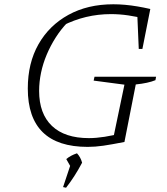

<svg xmlns="http://www.w3.org/2000/svg" viewBox="-20 -679 782 898"><path d="M390 8Q250 8 180 -60.5Q110 -129 110 -265Q110 -384 160 -472Q210 -560 300 -609.5Q390 -659 510 -659Q537 -659 565 -656.5Q593 -654 622.5 -649Q652 -644 683 -637L663 -590Q621 -601 580 -607Q539 -613 499 -613Q439 -613 382.5 -599.5Q326 -586 273 -559L295 -573Q265 -542 240.5 -503.5Q216 -465 198.5 -423.5Q181 -382 172 -339Q163 -296 163 -254Q163 -147 223 -90Q283 -33 396 -33Q463 -33 557 -58L562 -15Q501 -3 463 2.5Q425 8 390 8ZM506 -15 562 -283 418 -302 422 -320H710L707 -304Q690 -297 667 -292Q644 -287 615 -284L562 -15ZM629 -450 621 -637H683L646 -450ZM275 196 310 91 364 82Q329 148 289 199ZM316 111 290 65Q310 48 340 38Q357 56 364 82Z"/></svg>

Font: Piazzolla Thin Thin
Style: Italic
Weight: 250
Italic angle: -11.3°
Version: Version 2.005